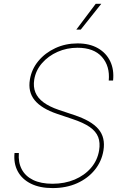

<svg xmlns="http://www.w3.org/2000/svg" viewBox="-20 -963 642 994"><path d="M252 10.7Q186 10.7 139.9 -12.2Q93.8 -35.2 71.8 -76.2Q49.8 -117.2 55.2 -170.9H77.6Q73.7 -122.6 92.5 -86.7Q111.3 -50.8 151.6 -31.2Q191.9 -11.7 252 -11.7Q314.9 -11.7 366.5 -33.4Q418 -55.2 451.4 -94.2Q484.9 -133.3 493.2 -185.1Q499.5 -224.1 488.3 -253.4Q477.1 -282.7 444.6 -305.4Q412.1 -328.1 354 -347.2L275.9 -373.5Q194.8 -400.9 159.4 -444.3Q124 -487.8 134.8 -551.3Q143.6 -605 178.7 -647.2Q213.9 -689.5 266.6 -713.9Q319.3 -738.3 381.3 -738.3Q443.8 -738.3 487.1 -713.4Q530.3 -688.5 550.8 -645.3Q571.3 -602.1 565.4 -545.9H543Q549.8 -620.6 507.8 -668.2Q465.8 -715.8 381.3 -715.8Q326.2 -715.8 278.1 -694.6Q230 -673.3 197.5 -636Q165 -598.6 157.2 -550.8Q151.4 -514.2 163.1 -484.9Q174.8 -455.6 205.3 -433.1Q235.8 -410.6 284.7 -394L363.3 -367.7Q407.7 -353 439.2 -335Q470.7 -316.9 489.5 -294.7Q508.3 -272.5 514.6 -245.1Q521 -217.8 515.6 -184.1Q506.3 -127.4 470.7 -83.5Q435.1 -39.6 379.2 -14.4Q323.2 10.7 252 10.7ZM375 -809.6 475.6 -943.4H504.4L397.9 -809.6Z"/></svg>

Font: Inter 17pt Thin
Style: Italic
Weight: 250
Italic angle: -9.3988°
Version: Version 4.001;git-66647c0bb